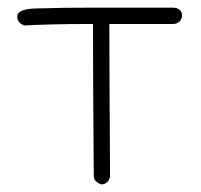

<svg xmlns="http://www.w3.org/2000/svg" viewBox="-20 -483 528 505"><path d="M226.6 -462.9H433.6Q459 -462.9 459 -439.5Q454.1 -419.9 433.6 -419.9H267.6V-418Q267.6 -301.3 269.5 -17.6Q263.7 2 246.1 2Q226.6 -5.4 226.6 -19.5Q224.6 -283.2 224.6 -419.9H214.8Q116.7 -419.9 44.9 -416Q25.4 -421.9 25.4 -439.5Q25.4 -460.9 82 -460.9Q139.6 -462.9 226.6 -462.9Z"/></svg>

Font: CEF Fonts CJK
Style: Regular
Weight: 400
Designer: PartyBoss (派对大魔王)
Version: Release 2.25